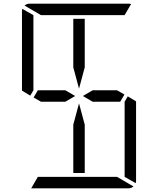

<svg xmlns="http://www.w3.org/2000/svg" viewBox="-20 -1020 856 1040"><path d="M482 -531H614L654 -508L631 -469H482L429 -500ZM439 -345V-83H377V-345L408 -460ZM672 -498 717 -471V-41Q717 -32 715 -28L655 -62V-70V-82V-83V-134V-265V-450V-469ZM377 -655V-918H439V-655L408 -540ZM144 -502 99 -529V-959Q99 -968 101 -972L161 -938V-928V-918V-866V-735V-548V-531ZM202 -938 113 -990Q125 -1000 140 -1000H408H676Q686 -1000 690 -998L655 -938H625H439H377ZM614 -62 703 -10Q691 0 676 0H408H149L185 -62H191H377H439ZM334 -469H202L162 -492L185 -531H334L387 -500Z"/></svg>

Font: DSEG14 Modern
Style: Light
Weight: 300
Designer: Keshikan(Twitter:@keshinomi_88pro)
Version: Version 0.46